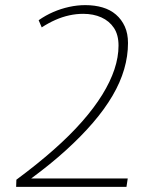

<svg xmlns="http://www.w3.org/2000/svg" viewBox="-20 -730 614 750"><path d="M44 -28Q125 -88 189 -144.5Q253 -201 300.5 -255Q348 -309 379.5 -360Q411 -411 427 -459Q443 -507 443 -552Q443 -594 425 -621Q407 -648 376 -662Q345 -676 305 -676Q278 -676 250.5 -670Q223 -664 196 -652Q169 -640 143 -623L131 -651Q158 -670 188 -683Q218 -696 250 -703Q282 -710 313 -710Q350 -710 380.5 -701Q411 -692 433 -673Q455 -654 467.5 -626.5Q480 -599 480 -562Q480 -511 465 -459.5Q450 -408 419.5 -356Q389 -304 343.5 -251Q298 -198 238 -143.5Q178 -89 102 -33H479L474 0H43Z"/></svg>

Font: Georama ExtraCondensed Thin ExtraLight
Style: Italic
Weight: 250
Italic angle: -9°
Version: Version 1.001